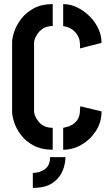

<svg xmlns="http://www.w3.org/2000/svg" viewBox="-20 -725 541 936"><path d="M140 191V118Q173 118 198.5 100Q224 82 224 41H299Q299 76 284 110.5Q269 145 234.5 168Q200 191 140 191ZM237 5Q183 5 145 -15Q107 -35 83.5 -65.5Q60 -96 49.5 -127.5Q39 -159 39 -181V-518Q39 -541 50 -572.5Q61 -604 84 -634Q107 -664 145 -684.5Q183 -705 237 -705V-598Q211 -598 194 -588.5Q177 -579 166.5 -565Q156 -551 151 -538.5Q146 -526 146 -518V-181Q146 -173 151 -160.5Q156 -148 166.5 -134Q177 -120 194.5 -111Q212 -102 237 -102ZM288 5V-102Q301 -104 316.5 -109.5Q332 -115 345.5 -127Q359 -139 365 -157Q368 -165 369 -174.5Q370 -184 370 -192Q371 -197 371 -200.5Q371 -204 371 -207L475 -182Q475 -129 447.5 -86.5Q420 -44 377.5 -19.5Q335 5 288 5ZM370 -489Q370 -493 370 -497Q370 -501 370 -505Q370 -513 369 -521.5Q368 -530 365 -538Q358 -556 347 -568Q336 -580 324.5 -586Q313 -592 303 -594.5Q293 -597 288 -598V-705Q323 -705 356 -689Q389 -673 416 -646.5Q443 -620 459 -586Q475 -552 475 -516Z"/></svg>

Font: Stick No Bills ExtraLight SemiBold
Style: Regular
Weight: 600
Version: Version 2.000